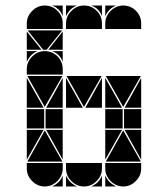

<svg xmlns="http://www.w3.org/2000/svg" viewBox="-20 -677 608 695"><path d="M284 -657Q311 -657 330 -638Q349 -619 349 -592V-572H219V-592Q219 -618 238.5 -637.5Q258 -657 284 -657ZM142 -492Q169 -492 188 -473Q207 -454 207 -427V-407H77V-427Q77 -453 96.5 -472.5Q116 -492 142 -492ZM142 -657Q169 -657 188 -638Q207 -619 207 -592V-572H77V-592Q77 -618 96.5 -637.5Q116 -657 142 -657ZM426 -657Q453 -657 472 -638Q491 -619 491 -592V-572H361V-592Q361 -618 380.5 -637.5Q400 -657 426 -657ZM426 -2Q400 -2 380.5 -21.5Q361 -41 361 -67V-87H491V-67Q491 -41 471.5 -21.5Q452 -2 426 -2ZM142 -2Q116 -2 96.5 -21.5Q77 -41 77 -67V-87H207V-67Q207 -41 187.5 -21.5Q168 -2 142 -2ZM284 -2Q258 -2 238.5 -21.5Q219 -41 219 -67V-87H349V-67Q349 -41 329.5 -21.5Q310 -2 284 -2ZM363 -92 426 -205 490 -92ZM79 -92 142 -205 206 -92ZM348 -402 284 -290 221 -402ZM206 -402 142 -290 79 -402ZM490 -402 426 -290 363 -402ZM205 -567 149 -497H136L80 -567ZM424 -212H361V-282H424ZM140 -212H77V-282H140ZM491 -212H429V-282H491ZM207 -212H145V-282H207ZM77 -287V-395L138 -287ZM361 -287V-395L422 -287ZM219 -287V-395L280 -287ZM361 -207H422L361 -99ZM77 -207H138L77 -99ZM207 -287H147L207 -395ZM349 -287H289L349 -395ZM491 -207V-99L431 -207ZM207 -207V-99L147 -207ZM491 -287H431L491 -395ZM77 -497V-563L130 -497ZM207 -497H155L207 -563ZM219 -42Q231 -14 259 -2H219ZM361 -42Q373 -14 401 -2H361ZM310 -2Q324 -8 334 -18Q344 -28 349 -42V-2ZM361 -657H401Q387 -652 377 -642Q367 -632 361 -618ZM77 -492H117Q103 -487 93 -477Q83 -467 77 -453ZM168 -2Q182 -8 192 -18Q202 -28 207 -42V-2ZM219 -657H259Q245 -652 235 -642Q225 -632 219 -618ZM349 -657V-618Q339 -647 310 -657ZM207 -492V-453Q197 -482 168 -492ZM207 -657V-618Q197 -647 168 -657Z"/></svg>

Font: CAT DyFa
Style: Regular
Weight: 400
Designer: Peter Wiegel
Foundry: Peter Wiegel
Version: Version 1.001; ttfautohint (v1.3)